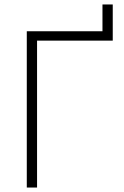

<svg xmlns="http://www.w3.org/2000/svg" viewBox="-20 -840 555 860"><path d="M100 -700H439V-820H485V-658H146V0H100Z"/></svg>

Font: Retni Sans Light
Style: Regular
Weight: 300
Designer: Vitaly Kuzmin
Foundry: ParaType Ltd.
Version: Version 1.00;March 2, 2019;FontCreator 11.5.0.2425 64-bit; t